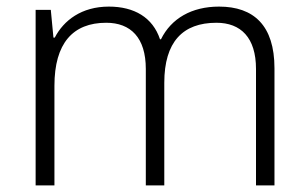

<svg xmlns="http://www.w3.org/2000/svg" viewBox="-20 -562 934 582"><path d="M644 -542C561 -542 499 -506 468 -443H465C443 -509 387 -542 310 -542C227 -542 173 -500 146 -448H142L134 -532H88V0H145V-302C145 -431 201 -493 302 -493C376 -493 422 -448 422 -353V0H478V-311C478 -435 534 -493 636 -493C710 -493 756 -448 756 -353V0H812V-355C812 -485 749 -542 644 -542Z"/></svg>

Font: Noto Sans Gujarati UI Light
Style: Regular
Weight: 300
Designer: Jelle Bosma - Monotype Design Team, Universal Thirst
Foundry: Monotype Imaging Inc.
Version: Version 2.106